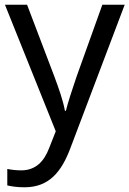

<svg xmlns="http://www.w3.org/2000/svg" viewBox="-20 -556 550 816"><path d="M1 -536 217 2 189 73C167 131 131 168 70 168C47 168 25 165 11 162V232C28 236 52 240 84 240C188 240 241 175 279 74L510 -536H415L306 -232C287 -177 268 -118 260 -85H256C248 -129 231 -177 211 -231L95 -536Z"/></svg>

Font: Noto Sans Sunuwar
Style: Regular
Weight: 400
Designer: Anshuman Pandey
Foundry: Jamra Patel LLC
Version: Version 1.000